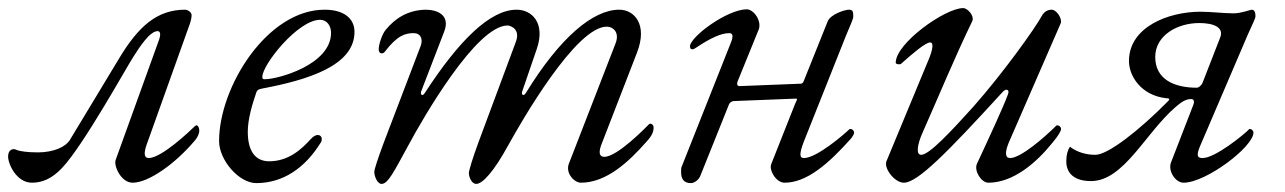

<svg xmlns="http://www.w3.org/2000/svg" viewBox="-59 -438 3178 475"><path d="M20 14C44 14 69 5 95 -23C147 -78 252 -268 270 -296C287 -323 312 -361 331 -361C339 -361 338 -350 335 -341L227 -42C222 -27 241 14 269 14C310 14 376 -35 421 -88C432 -100 434 -110 434 -115C434 -122 431 -128 427 -128C426 -128 424 -127 420 -123C413 -116 341 -47 309 -47C297 -47 297 -59 303 -78L411 -380C414 -389 415 -396 415 -401C415 -407 406 -414 399 -414C329 -414 283 -372 236 -294L114 -92C104 -75 74 -61 35 -61C6 -61 -7 -64 -15 -66C-20 -68 -22 -69 -25 -69C-36 -69 -39 -58 -39 -51C-39 -32 -18 14 20 14Z M575 15C640 15 695 -21 735 -86C737 -89 737 -92 737 -94C737 -100 733 -104 727 -104C722 -104 716 -101 709 -93C687 -69 655 -39 607 -39C572 -39 554 -65 554 -112C554 -143 565 -180 575 -209C578 -217 582 -217 590 -219C701 -240 818 -275 818 -359C818 -393 791 -414 744 -414C602 -414 483 -223 483 -89C483 -42 532 15 575 15ZM597 -242C592 -242 590 -242 590 -248C590 -278 678 -389 733 -389C750 -389 760 -374 760 -357C760 -277 627 -242 597 -242Z M885 17C901 17 916 -14 951 -78C987 -145 1119 -375 1197 -375C1206 -374 1229 -365 1217 -334L1124 -84C1110 -46 1101 -16 1101 -10C1101 2 1109 17 1119 17C1135 17 1163 -14 1198 -78C1229 -134 1367 -376 1444 -372C1459 -371 1474 -357 1464 -331L1348 -32C1340 -9 1362 14 1378 14C1441 14 1496 -37 1540 -87C1554 -102 1558 -112 1558 -123C1558 -128 1554 -132 1550 -132C1549 -132 1548 -132 1547 -131C1537 -121 1468 -50 1436 -50C1424 -50 1420 -60 1431 -86L1517 -308C1544 -378 1510 -414 1473 -414C1408 -414 1326 -345 1242 -208C1240 -205 1238 -203 1236 -203C1233 -203 1231 -206 1233 -212L1269 -317C1291 -381 1257 -414 1219 -414C1154 -414 1077 -339 992 -208C990 -205 988 -203 986 -203C983 -203 981 -206 983 -212L1040 -360C1056 -402 1021 -414 994 -414C949 -413 918 -392 895 -364C886 -353 877 -326 878 -314C879 -308 882 -306 885 -306C888 -306 891 -307 893 -310C925 -352 945 -356 965 -356C981 -356 988 -342 982 -325L890 -84C876 -46 867 -19 867 -13C867 -1 875 17 885 17Z M1650 15C1659 15 1670 7 1674 -4L1745 -181C1749 -187 1754 -188 1757 -188L1909 -194C1916 -194 1912 -191 1908 -181L1849 -32C1843 -17 1861 14 1882 14C1937 14 1991 -33 2047 -96C2049 -99 2054 -105 2054 -110C2054 -115 2049 -119 2045 -119C2044 -119 2043 -119 2042 -118C2032 -108 1962 -47 1930 -47C1918 -47 1919 -59 1929 -86L2034 -350C2044 -374 2052 -391 2052 -397C2052 -409 2051 -414 2041 -414C2031 -414 1997 -403 1989 -386L1930 -239C1928 -233 1925 -231 1923 -231L1771 -225C1768 -225 1762 -226 1766 -237L1818 -365C1826 -386 1806 -415 1788 -415C1739 -414 1650 -348 1648 -324C1648 -318 1650 -316 1654 -316C1657 -316 1660 -318 1663 -320C1699 -344 1725 -356 1745 -356C1758 -356 1753 -341 1747 -327L1628 -27C1626 -23 1626 -19 1626 -13C1626 4 1632 15 1650 15Z M2177 14C2211 14 2283 -59 2422 -211C2425 -214 2428 -216 2431 -216C2435 -216 2438 -212 2434 -203C2424 -175 2386 -93 2358 -33C2350 -15 2369 14 2386 14C2449 14 2506 -37 2544 -84C2560 -103 2566 -114 2566 -119C2566 -124 2561 -128 2557 -128C2556 -128 2555 -128 2554 -127C2524 -97 2466 -47 2440 -47C2428 -47 2426 -60 2437 -86L2565 -380C2570 -391 2555 -414 2543 -414C2535 -414 2525 -411 2518 -398C2501 -367 2424 -259 2349 -174C2293 -112 2240 -55 2220 -55C2206 -55 2211 -82 2223 -109C2263 -199 2302 -294 2346 -385C2353 -399 2334 -418 2324 -418C2279 -418 2157 -331 2157 -283C2157 -280 2161 -279 2165 -279C2167 -279 2169 -279 2170 -280C2199 -306 2231 -333 2242 -333C2252 -333 2248 -314 2239 -292L2134 -39C2127 -22 2154 14 2177 14Z M2869 14C2925 14 3042 -75 3042 -110C3042 -115 3037 -119 3033 -119C3031 -119 3030 -117 3029 -116C3019 -106 2948 -47 2916 -47C2904 -47 2899 -52 2911 -79L3027 -350C3040 -380 3047 -392 3047 -398C3047 -406 3045 -414 3038 -414C3034 -414 3012 -405 2993 -405C2969 -405 2936 -409 2911 -409C2831 -409 2734 -371 2734 -287C2734 -250 2764 -202 2826 -195C2837 -195 2834 -191 2830 -187C2759 -115 2682 -55 2651 -55C2629 -55 2606 -61 2588 -75C2583 -68 2579 -55 2579 -41C2578 -17 2591 10 2640 10C2721 10 2774 -108 2849 -173C2863 -185 2874 -193 2888 -193C2894 -193 2897 -188 2893 -178L2838 -36C2830 -15 2849 14 2869 14ZM2902 -221C2847 -221 2799 -241 2799 -297C2799 -350 2853 -381 2908 -381C2944 -381 2969 -370 2960 -346L2916 -233C2913 -226 2906 -221 2902 -221Z"/></svg>

Font: EB Garamond
Style: Italic
Weight: 400
Italic angle: -17.2°
Designer: Georg Duffner and Octavio Pardo
Foundry: Georg Duffner
Version: Version 1.000;PS 001.000;hotconv 1.0.88;makeotf.lib2.5.64775